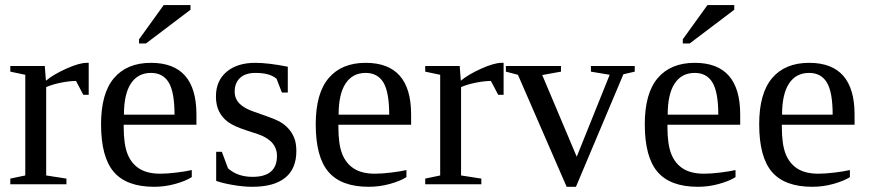

<svg xmlns="http://www.w3.org/2000/svg" viewBox="-20 -715 3371 745"><path d="M324.2 -471.2V-347.2H303.2L274.9 -400.9Q250.5 -400.9 217 -394.3Q183.6 -387.7 159.2 -377V-34.2L237.8 -22V0H20V-22L78.1 -34.2V-424.8L20 -437V-459H153.8L158.2 -401.9Q187.5 -426.3 237.5 -448.7Q287.6 -471.2 316.9 -471.2Z M460 -231V-222.2Q460 -154.8 474.9 -117.4Q489.7 -80.1 520.8 -60.5Q551.8 -41 602.1 -41Q628.4 -41 664.6 -45.4Q700.7 -49.8 724.1 -55.2V-27.8Q700.7 -12.7 660.4 -1.5Q620.1 9.8 578.1 9.8Q471.2 9.8 421.6 -47.9Q372.1 -105.5 372.1 -232.9Q372.1 -353 422.4 -412.1Q472.7 -471.2 565.9 -471.2Q742.2 -471.2 742.2 -271V-231ZM565.9 -432.1Q515.1 -432.1 488 -391.1Q460.9 -350.1 460.9 -270H657.2Q657.2 -357.4 634.8 -394.8Q612.3 -432.1 565.9 -432.1ZM519.5 -546.4V-562.5L615.2 -695.3H719.2V-677.2L546.4 -546.4Z M1129.9 -128.9Q1129.9 -60.5 1086.7 -25.4Q1043.5 9.8 959 9.8Q924.8 9.8 883.5 2.7Q842.3 -4.4 818.8 -13.2V-126H840.8L864.7 -62Q901.4 -28.8 960 -28.8Q1054.7 -28.8 1054.7 -109.9Q1054.7 -169.4 980 -194.8L936.5 -209Q887.2 -225.1 864.7 -241.7Q842.3 -258.3 830.1 -282.5Q817.9 -306.6 817.9 -340.8Q817.9 -401.4 859.1 -436.3Q900.4 -471.2 970.7 -471.2Q1021 -471.2 1096.7 -456.1V-356H1073.7L1053.2 -409.2Q1027.3 -432.1 971.7 -432.1Q932.1 -432.1 911.4 -412.6Q890.6 -393.1 890.6 -359.9Q890.6 -332 909.4 -313Q928.2 -293.9 966.3 -281.2Q1038.1 -256.8 1060.1 -245.6Q1082 -234.4 1097.4 -218Q1112.8 -201.7 1121.3 -180.7Q1129.9 -159.7 1129.9 -128.9Z M1293 -231V-222.2Q1293 -154.8 1307.9 -117.4Q1322.8 -80.1 1353.8 -60.5Q1384.8 -41 1435.1 -41Q1461.4 -41 1497.6 -45.4Q1533.7 -49.8 1557.1 -55.2V-27.8Q1533.7 -12.7 1493.4 -1.5Q1453.1 9.8 1411.1 9.8Q1304.2 9.8 1254.6 -47.9Q1205.1 -105.5 1205.1 -232.9Q1205.1 -353 1255.4 -412.1Q1305.7 -471.2 1398.9 -471.2Q1575.2 -471.2 1575.2 -271V-231ZM1398.9 -432.1Q1348.1 -432.1 1321 -391.1Q1293.9 -350.1 1293.9 -270H1490.2Q1490.2 -357.4 1467.8 -394.8Q1445.3 -432.1 1398.9 -432.1Z M1934.1 -471.2V-347.2H1913.1L1884.8 -400.9Q1860.4 -400.9 1826.9 -394.3Q1793.5 -387.7 1769 -377V-34.2L1847.7 -22V0H1629.9V-22L1688 -34.2V-424.8L1629.9 -437V-459H1763.7L1768.1 -401.9Q1797.4 -426.3 1847.4 -448.7Q1897.5 -471.2 1926.8 -471.2Z M2214.8 9.8H2178.7L1989.7 -424.8L1942.9 -437V-459H2156.7V-437L2084 -423.8L2217.8 -106.9L2345.7 -424.8L2272.9 -437V-459H2442.9V-437L2398.9 -426.8Z M2569.8 -231V-222.2Q2569.8 -154.8 2584.7 -117.4Q2599.6 -80.1 2630.6 -60.5Q2661.6 -41 2711.9 -41Q2738.3 -41 2774.4 -45.4Q2810.5 -49.8 2834 -55.2V-27.8Q2810.5 -12.7 2770.3 -1.5Q2730 9.8 2688 9.8Q2581.1 9.8 2531.5 -47.9Q2481.9 -105.5 2481.9 -232.9Q2481.9 -353 2532.2 -412.1Q2582.5 -471.2 2675.8 -471.2Q2852.1 -471.2 2852.1 -271V-231ZM2675.8 -432.1Q2625 -432.1 2597.9 -391.1Q2570.8 -350.1 2570.8 -270H2767.1Q2767.1 -357.4 2744.6 -394.8Q2722.2 -432.1 2675.8 -432.1ZM2629.4 -546.4V-562.5L2725.1 -695.3H2829.1V-677.2L2656.2 -546.4Z M3013.7 -231V-222.2Q3013.7 -154.8 3028.6 -117.4Q3043.5 -80.1 3074.5 -60.5Q3105.5 -41 3155.8 -41Q3182.1 -41 3218.3 -45.4Q3254.4 -49.8 3277.8 -55.2V-27.8Q3254.4 -12.7 3214.1 -1.5Q3173.8 9.8 3131.8 9.8Q3024.9 9.8 2975.3 -47.9Q2925.8 -105.5 2925.8 -232.9Q2925.8 -353 2976.1 -412.1Q3026.4 -471.2 3119.6 -471.2Q3295.9 -471.2 3295.9 -271V-231ZM3119.6 -432.1Q3068.8 -432.1 3041.7 -391.1Q3014.6 -350.1 3014.6 -270H3210.9Q3210.9 -357.4 3188.5 -394.8Q3166 -432.1 3119.6 -432.1Z"/></svg>

Font: Liberation Serif
Style: Regular
Weight: 400
Designer: Steve Matteson
Foundry: Ascender Corporation
Version: Version 2.1.5